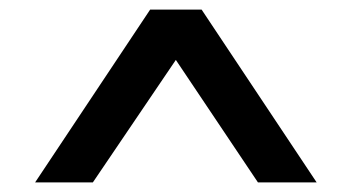

<svg xmlns="http://www.w3.org/2000/svg" viewBox="-20 -747 731 399"><path d="M53 -368 292 -727H399L638 -368H516L333 -641L360 -644L173 -368Z"/></svg>

Font: Lexend Exa
Style: Regular
Weight: 400
Designer: Bonnie Shaver-Troup, Thomas Jockin
Foundry: Lexend
Version: Version 1.007